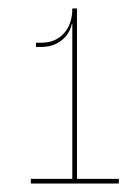

<svg xmlns="http://www.w3.org/2000/svg" viewBox="-20 -943 322 454"><path d="M261 -520V-509H53V-520H151V-887H150Q145 -863 125.5 -847.5Q106 -832 77 -832H65V-842H78Q111 -842 131 -864Q151 -886 151 -923H162V-520Z"/></svg>

Font: Hepta Slab Thin
Style: Regular
Weight: 250
Designer: Michael LaGattuta
Foundry: Michael LaGattuta
Version: Version 1.100; ttfautohint (v1.8) -l 8 -r 50 -G 200 -x 14 -D